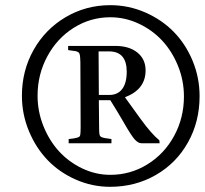

<svg xmlns="http://www.w3.org/2000/svg" viewBox="-20 -698 787 736"><path d="M241.2 -505.9V-522H421.9Q475.1 -522 506.6 -496.6Q538.1 -471.2 538.1 -428.2Q538.1 -355 459 -325.2L518.1 -243.2Q561 -184.1 590.8 -160.2L591.8 -148.9H522Q508.8 -148.9 495.1 -165Q481.4 -181.2 454.1 -229Q428.7 -272.9 402.8 -314H358.9L359.9 -212.9Q359.9 -189.9 361.3 -182.9Q362.8 -175.8 368.2 -172.9Q376 -168.5 407.2 -165V-148.9H243.2V-165Q273.9 -168 282.2 -172.9Q286.6 -174.8 287.8 -182.1Q289.1 -189.5 289.1 -212.9L288.1 -459Q287.6 -481 285.9 -488.3Q284.2 -495.6 279.8 -498Q274.4 -501 269.8 -502Q265.1 -502.9 241.2 -505.9ZM357.9 -501 358.9 -334H398.9Q431.2 -334 448.5 -356.9Q465.8 -379.9 465.8 -422.9Q465.8 -501 397.9 -501ZM402.8 -678.2Q472.7 -678.2 536.1 -650.6Q599.6 -623 645.5 -576.4Q691.4 -529.8 718.3 -465.1Q745.1 -400.4 745.1 -329.1Q745.1 -231.4 700.4 -151.9Q655.8 -72.3 577.1 -27.1Q498.5 18.1 401.9 18.1Q333.5 18.1 270.8 -9.5Q208 -37.1 162.8 -84Q117.7 -130.9 90.8 -195.6Q64 -260.3 64 -331.1Q64 -426.8 108.6 -506.3Q153.3 -585.9 231.4 -632.1Q309.6 -678.2 402.8 -678.2ZM402.8 -631.8Q327.1 -631.8 262.9 -591.6Q198.7 -551.3 161.4 -481.9Q124 -412.6 124 -331.1Q124 -270.5 146.5 -214.6Q168.9 -158.7 206.5 -117.7Q244.1 -76.7 295.7 -52.2Q347.2 -27.8 402.8 -27.8Q480 -27.8 544.9 -67.9Q609.9 -107.9 647.5 -177Q685.1 -246.1 685.1 -328.1Q685.1 -389.2 662.4 -445.3Q639.6 -501.5 601.8 -542.2Q564 -583 511.7 -607.4Q459.5 -631.8 402.8 -631.8Z"/></svg>

Font: Accordance
Style: Bold-Italic
Weight: 700
Italic angle: -11°
Version: Version 1.2 (build January 31, 2020) Miklal Software Solutio